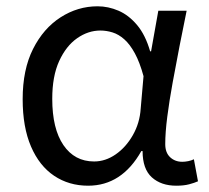

<svg xmlns="http://www.w3.org/2000/svg" viewBox="-20 -577 665 610"><path d="M260 13Q199 13 152 -18.5Q105 -50 78.5 -111.5Q52 -173 52 -262Q52 -356 85 -421.5Q118 -487 172.5 -522Q227 -557 290 -557Q324 -557 356.5 -543Q389 -529 415.5 -497.5Q442 -466 457 -414H460L483 -543H573Q562 -490 550.5 -431Q539 -372 528.5 -314.5Q518 -257 511.5 -206.5Q505 -156 505 -119Q505 -92 520.5 -77.5Q536 -63 559 -63Q568 -63 578 -65Q588 -67 596 -71L609 -1Q598 4 581 8.5Q564 13 540 13Q492 13 462.5 -13.5Q433 -40 433 -97H429Q367 13 260 13ZM279 -64Q315 -64 347.5 -86.5Q380 -109 402 -147.5Q424 -186 427 -232L436 -335Q424 -379 408.5 -407.5Q393 -436 375 -452Q357 -468 337.5 -474Q318 -480 299 -480Q260 -480 225 -455.5Q190 -431 168 -383Q146 -335 146 -263Q146 -168 181.5 -116Q217 -64 279 -64Z"/></svg>

Font: hin115
Style: Book
Weight: 400
Designer: Jelle Bosma - Monotype Design Team
Foundry: Monotype Imaging Inc.
Version: Version 2.003